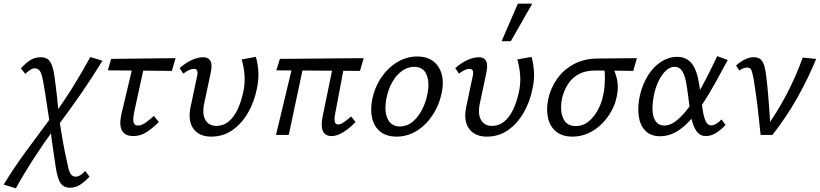

<svg xmlns="http://www.w3.org/2000/svg" viewBox="-78 -731 4441 1040"><path d="M299 286Q269 286 251.5 263Q234 240 224 175Q217 125 208 66.5Q199 8 194 -49Q187 -92 180.5 -134.5Q174 -177 168 -217.5Q162 -258 155 -295Q147 -336 136.5 -348.5Q126 -361 110 -361Q98 -361 84 -351.5Q70 -342 59 -331L35 -361Q62 -390 86.5 -405.5Q111 -421 143 -421Q164 -421 178.5 -412Q193 -403 202.5 -379Q212 -355 218 -311Q221 -287 224.5 -260.5Q228 -234 231 -205.5Q234 -177 236.5 -149Q239 -121 241 -95Q252 -25 263 37.5Q274 100 288 159Q296 200 306 213Q316 226 332 226Q345 226 359 216.5Q373 207 383 195L407 226Q380 254 355.5 270Q331 286 299 286ZM8 289 -58 269Q-3 178 64 87Q131 -4 201 -98L219 -38Q159 44 105.5 126.5Q52 209 8 289ZM228 -40 209 -101Q267 -180 318.5 -263Q370 -346 411 -422L477 -402Q424 -315 360 -222.5Q296 -130 228 -40Z M645 6Q613 6 597 -7Q581 -20 576.5 -40Q572 -60 574.5 -81Q577 -102 581 -119L650 -409H711L649 -125Q645 -106 644 -89Q643 -72 648.5 -61.5Q654 -51 669 -51Q688 -51 709.5 -66Q731 -81 756 -103L782 -70Q749 -37 716 -15.5Q683 6 645 6ZM506 -350 524 -412 873 -416 853 -347Z M1066 9Q1001 9 970 -33.5Q939 -76 954 -150L989 -316Q992 -326 992 -336Q992 -346 987.5 -352Q983 -358 972 -358Q961 -358 946 -351.5Q931 -345 915 -332L895 -362Q926 -390 960 -405.5Q994 -421 1022 -421Q1044 -421 1055 -410Q1066 -399 1067.5 -381Q1069 -363 1064 -340L1028 -170Q1016 -112 1035 -80.5Q1054 -49 1094 -49Q1131 -49 1159.5 -72Q1188 -95 1207.5 -135.5Q1227 -176 1239 -229Q1250 -277 1246.5 -323.5Q1243 -370 1231 -409L1308 -423Q1319 -385 1321.5 -341.5Q1324 -298 1313 -249Q1299 -178 1264.5 -119Q1230 -60 1180 -25.5Q1130 9 1066 9Z M1717 6Q1697 6 1683.5 -4.5Q1670 -15 1666 -38.5Q1662 -62 1670 -102L1733 -409H1793L1736 -107Q1734 -96 1734 -84.5Q1734 -73 1738 -65Q1742 -57 1754 -57Q1766 -57 1783 -68Q1800 -79 1824 -100L1848 -70Q1826 -47 1803.5 -30Q1781 -13 1759.5 -3.5Q1738 6 1717 6ZM1417 0 1515 -409H1573L1486 0ZM1872 -347 1419 -350 1438 -412 1892 -416Z M2070 9Q2016 9 1982.5 -17.5Q1949 -44 1938 -89.5Q1927 -135 1938 -192Q1951 -257 1986.5 -310Q2022 -363 2073 -394Q2124 -425 2182 -425Q2235 -425 2268.5 -399.5Q2302 -374 2314.5 -329Q2327 -284 2314 -225Q2301 -162 2266 -108.5Q2231 -55 2180.5 -23Q2130 9 2070 9ZM2088 -46Q2126 -46 2156 -70.5Q2186 -95 2207 -135Q2228 -175 2237 -220Q2250 -284 2232.5 -326.5Q2215 -369 2165 -369Q2131 -369 2100.5 -347.5Q2070 -326 2047.5 -287.5Q2025 -249 2015 -197Q2002 -129 2021.5 -87.5Q2041 -46 2088 -46Z M2559 9Q2494 9 2463 -33.5Q2432 -76 2447 -150L2482 -316Q2485 -326 2485 -336Q2485 -346 2480.5 -352Q2476 -358 2465 -358Q2454 -358 2439 -351.5Q2424 -345 2408 -332L2388 -362Q2419 -390 2453 -405.5Q2487 -421 2515 -421Q2537 -421 2548 -410Q2559 -399 2560.5 -381Q2562 -363 2557 -340L2521 -170Q2509 -112 2528 -80.5Q2547 -49 2587 -49Q2624 -49 2652.5 -72Q2681 -95 2700.5 -135.5Q2720 -176 2732 -229Q2743 -277 2739.5 -323.5Q2736 -370 2724 -409L2801 -423Q2812 -385 2814.5 -341.5Q2817 -298 2806 -249Q2792 -178 2757.5 -119Q2723 -60 2673 -25.5Q2623 9 2559 9ZM2639 -508 2727 -711H2805L2689 -508Z M3023 9Q2969 9 2935.5 -17.5Q2902 -44 2891 -89.5Q2880 -135 2891 -192Q2904 -254 2940 -304.5Q2976 -355 3032 -384.5Q3088 -414 3161 -414L3372 -416L3352 -347Q3292 -348 3240 -348.5Q3188 -349 3145 -349Q3095 -349 3059 -330.5Q3023 -312 3000 -277.5Q2977 -243 2966 -197Q2954 -130 2973 -89Q2992 -48 3041 -48Q3079 -48 3109 -72Q3139 -96 3160.5 -135.5Q3182 -175 3190 -220Q3194 -236 3196 -257Q3198 -278 3198.5 -300Q3199 -322 3197.5 -340.5Q3196 -359 3193 -369L3238 -380Q3245 -359 3254.5 -334.5Q3264 -310 3267.5 -278.5Q3271 -247 3262 -205Q3254 -165 3232.5 -127Q3211 -89 3179.5 -58Q3148 -27 3108 -9Q3068 9 3023 9Z M3498 7Q3446 7 3417 -23.5Q3388 -54 3381.5 -104.5Q3375 -155 3388 -214Q3403 -277 3433 -324Q3463 -371 3504 -397Q3545 -423 3590 -423Q3626 -423 3649 -406Q3672 -389 3685 -361Q3698 -333 3705 -297.5Q3712 -262 3716 -224Q3722 -180 3727.5 -140.5Q3733 -101 3743.5 -76.5Q3754 -52 3775 -52Q3788 -52 3802.5 -61Q3817 -70 3830 -84L3852 -55Q3833 -32 3804 -13Q3775 6 3746 6Q3718 6 3701.5 -12.5Q3685 -31 3675 -61Q3665 -91 3660 -127.5Q3655 -164 3651 -200Q3645 -251 3637.5 -289Q3630 -327 3616 -348Q3602 -369 3576 -369Q3551 -369 3528.5 -348Q3506 -327 3489 -291.5Q3472 -256 3463 -210Q3454 -162 3457 -126.5Q3460 -91 3476 -71Q3492 -51 3521 -51Q3549 -51 3578 -71.5Q3607 -92 3636 -127.5Q3665 -163 3694 -210.5Q3723 -258 3751 -313Q3779 -368 3807 -427L3864 -406Q3829 -341 3795.5 -280.5Q3762 -220 3727.5 -167.5Q3693 -115 3657 -76Q3621 -37 3581.5 -15Q3542 7 3498 7Z M4042 0Q4038 -38 4033.5 -80.5Q4029 -123 4024 -164.5Q4019 -206 4013.5 -242Q4008 -278 4004 -304Q3997 -340 3991.5 -352.5Q3986 -365 3968 -365Q3958 -365 3947 -360.5Q3936 -356 3927 -349L3909 -376Q3932 -397 3956.5 -409Q3981 -421 4004 -421Q4030 -421 4043.5 -408Q4057 -395 4063 -370.5Q4069 -346 4073 -314Q4079 -265 4083 -215.5Q4087 -166 4090.5 -117Q4094 -68 4095 -19L4061 -25Q4131 -121 4182.5 -219.5Q4234 -318 4270 -419L4343 -412Q4300 -307 4242 -203.5Q4184 -100 4106 0Z"/></svg>

Font: Ysabeau Infant Medium
Style: Italic
Weight: 500
Italic angle: -12°
Designer: Christian Thalmann (Catharsis Fonts)
Version: Version 2.001;gftools[0.9.30]; featfreeze: ss01,ss02,lnum